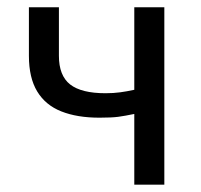

<svg xmlns="http://www.w3.org/2000/svg" viewBox="-20 -506 552 526"><path d="M347.9 0V-193.8Q322.3 -188.5 304 -186Q285.7 -183.6 252.5 -183.6Q191.4 -183.6 148 -200.8Q104.7 -217.9 81.9 -255.5Q59.2 -293 59.2 -353V-486.1H141.4V-353Q141.4 -298.9 172.1 -274.7Q202.9 -250.6 269 -250.6Q291.3 -250.6 309.2 -253.1Q327.2 -255.5 347.9 -260V-486.1H430.2V0Z"/></svg>

Font: Source Sans 3 VF
Style: Regular
Weight: 200
Designer: Paul D. Hunt
Foundry: Adobe
Version: Version 3.046;hotconv 1.0.118;makeotfexe 2.5.65603